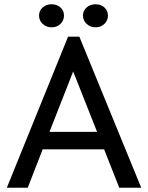

<svg xmlns="http://www.w3.org/2000/svg" viewBox="-20 -880 694 900"><path d="M299 -708H352L642 0H539L468 -180H180L110 0H12ZM212 -262H435L323 -545ZM222 -752Q197 -752 180 -768Q163 -784 163 -807Q163 -830 180 -845Q197 -860 222 -860Q247 -860 263.5 -845Q280 -830 280 -807Q280 -784 263.5 -768Q247 -752 222 -752ZM428 -752Q403 -752 386 -768Q369 -784 369 -807Q369 -830 386 -845Q403 -860 428 -860Q453 -860 469.5 -845Q486 -830 486 -807Q486 -784 469.5 -768Q453 -752 428 -752Z"/></svg>

Font: Tilda Sans Medium
Style: Regular
Weight: 500
Designer: ParaType Ltd
Foundry: ParaType Ltd
Version: Version 1.009